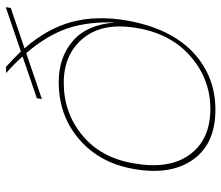

<svg xmlns="http://www.w3.org/2000/svg" viewBox="-72 -710 788 685"><g transform="rotate(-90 322.5 -367.0)"><path d="M315 -630 464 -681Q438 -710 405 -740H427Q460 -710 482 -687L640 -741L637 -723L493 -674Q564 -593 587.5 -504.5Q611 -416 592 -307Q564 -153 479 -73Q394 7 274 7Q152 7 95.5 -73.5Q39 -154 63 -286Q84 -406 168.5 -479Q253 -552 373 -552Q461 -552 519.5 -501.5Q578 -451 585 -351Q589 -447 564.5 -520Q540 -593 476 -668L312 -612ZM83 -286Q60 -158 114 -84.5Q168 -11 277 -11Q382 -11 463 -80.5Q544 -150 565 -270Q587 -393 530 -463.5Q473 -534 370 -534Q263 -534 183 -468Q103 -402 83 -286Z"/></g></svg>

Font: Poppins Thin
Style: Italic
Weight: 250
Italic angle: -10°
Designer: Ninad Kale (Devanagari), Jonny Pinhorn (Latin)
Foundry: Indian Type Foundry
Version: Version 3.200;PS 1.000;hotconv 16.6.54;makeotf.lib2.5.65590